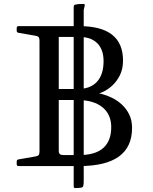

<svg xmlns="http://www.w3.org/2000/svg" viewBox="-20 -860 779 977"><path d="M406 59Q406 75 404.5 83Q403 91 398.5 93Q394 95 384 96L365 97Q355 98 355 89V-398H406ZM355 -821Q355 -831 357 -833.5Q359 -836 367 -837Q375 -839 384.5 -839.5Q394 -840 403 -840Q414 -840 411 -831L406 -809V-398H355ZM181 -15V-727H279V-93Q279 -81 284.5 -76Q290 -71 303 -71H384Q465 -71 505.5 -107Q546 -143 546 -213Q546 -278 501 -314.5Q456 -351 374 -351H279V-407H374Q439 -407 473 -443.5Q507 -480 507 -549Q507 -608 475 -640Q443 -672 384 -672H279V-727H384Q606 -727 606 -552Q606 -509 590 -477Q574 -445 549.5 -423Q525 -401 498.5 -390Q472 -379 451 -379V-389Q470 -389 495.5 -382.5Q521 -376 548.5 -363Q576 -350 599.5 -328.5Q623 -307 637.5 -277.5Q652 -248 652 -209Q652 -112 585 -63.5Q518 -15 384 -15ZM74 -15Q65 -15 65 -25V-38Q65 -48 75 -49L161 -64Q173 -66 177 -71.5Q181 -77 181 -89V-230H279V-15ZM65 -717Q65 -727 74 -727H279V-512H181V-653Q181 -665 177 -670.5Q173 -676 161 -678L75 -693Q65 -694 65 -704Z"/></svg>

Font: Hahmlet
Style: Regular
Weight: 400
Designer: Minjoo Ham & Mark Frömberg
Foundry: hypertype
Version: Version 1.002